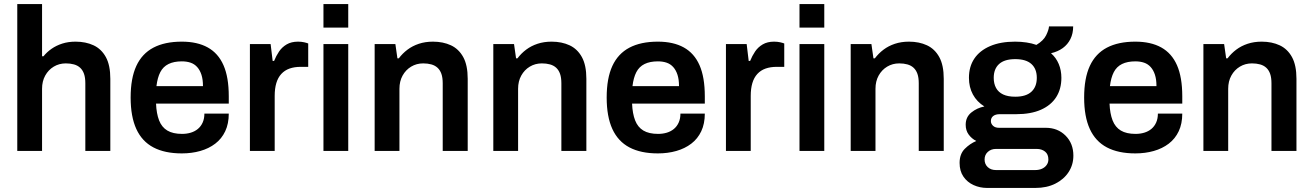

<svg xmlns="http://www.w3.org/2000/svg" viewBox="-20 -743 6462 945"><path d="M65 0V-723H187V-466H194Q211 -487 234 -503Q257 -519 286.5 -528.5Q316 -538 352 -538Q402 -538 440.5 -520Q479 -502 501 -462Q523 -422 523 -355V0H400V-333Q400 -361 393.5 -379.5Q387 -398 374.5 -409.5Q362 -421 344 -426Q326 -431 304 -431Q271 -431 244.5 -415Q218 -399 202.5 -371Q187 -343 187 -306V0Z M875 12Q791 12 735 -17.5Q679 -47 651 -108Q623 -169 623 -263Q623 -358 651 -418.5Q679 -479 735 -508.5Q791 -538 875 -538Q951 -538 1002.5 -509.5Q1054 -481 1080 -422Q1106 -363 1106 -269V-233H748Q750 -184 763 -150.5Q776 -117 803.5 -100.5Q831 -84 876 -84Q899 -84 919 -90Q939 -96 954 -108.5Q969 -121 977.5 -140Q986 -159 986 -184H1106Q1106 -134 1088.5 -97Q1071 -60 1039.5 -36Q1008 -12 966 0Q924 12 875 12ZM750 -319H979Q979 -352 971.5 -375Q964 -398 950.5 -413Q937 -428 918 -434.5Q899 -441 875 -441Q836 -441 809.5 -428Q783 -415 769 -388Q755 -361 750 -319Z M1210 0V-526H1312L1322 -443H1329Q1339 -468 1353.5 -489.5Q1368 -511 1391 -524.5Q1414 -538 1447 -538Q1463 -538 1476.5 -535Q1490 -532 1497 -529V-414H1460Q1429 -414 1405 -405.5Q1381 -397 1364.5 -379Q1348 -361 1340 -334Q1332 -307 1332 -271V0Z M1572 -607V-723H1694V-607ZM1572 0V-526H1694V0Z M1824 0V-526H1926L1936 -456H1943Q1961 -480 1985.5 -498.5Q2010 -517 2041.5 -527.5Q2073 -538 2111 -538Q2161 -538 2199.5 -520Q2238 -502 2260 -462Q2282 -422 2282 -355V0H2159V-333Q2159 -361 2152.5 -379.5Q2146 -398 2133.5 -409.5Q2121 -421 2103 -426Q2085 -431 2063 -431Q2030 -431 2003.5 -415Q1977 -399 1961.5 -371Q1946 -343 1946 -306V0Z M2408 0V-526H2510L2520 -456H2527Q2545 -480 2569.5 -498.5Q2594 -517 2625.5 -527.5Q2657 -538 2695 -538Q2745 -538 2783.5 -520Q2822 -502 2844 -462Q2866 -422 2866 -355V0H2743V-333Q2743 -361 2736.5 -379.5Q2730 -398 2717.5 -409.5Q2705 -421 2687 -426Q2669 -431 2647 -431Q2614 -431 2587.5 -415Q2561 -399 2545.5 -371Q2530 -343 2530 -306V0Z M3218 12Q3134 12 3078 -17.5Q3022 -47 2994 -108Q2966 -169 2966 -263Q2966 -358 2994 -418.5Q3022 -479 3078 -508.5Q3134 -538 3218 -538Q3294 -538 3345.5 -509.5Q3397 -481 3423 -422Q3449 -363 3449 -269V-233H3091Q3093 -184 3106 -150.5Q3119 -117 3146.5 -100.5Q3174 -84 3219 -84Q3242 -84 3262 -90Q3282 -96 3297 -108.5Q3312 -121 3320.5 -140Q3329 -159 3329 -184H3449Q3449 -134 3431.5 -97Q3414 -60 3382.5 -36Q3351 -12 3309 0Q3267 12 3218 12ZM3093 -319H3322Q3322 -352 3314.5 -375Q3307 -398 3293.5 -413Q3280 -428 3261 -434.5Q3242 -441 3218 -441Q3179 -441 3152.5 -428Q3126 -415 3112 -388Q3098 -361 3093 -319Z M3553 0V-526H3655L3665 -443H3672Q3682 -468 3696.5 -489.5Q3711 -511 3734 -524.5Q3757 -538 3790 -538Q3806 -538 3819.5 -535Q3833 -532 3840 -529V-414H3803Q3772 -414 3748 -405.5Q3724 -397 3707.5 -379Q3691 -361 3683 -334Q3675 -307 3675 -271V0Z M3915 -607V-723H4037V-607ZM3915 0V-526H4037V0Z M4167 0V-526H4269L4279 -456H4286Q4304 -480 4328.5 -498.5Q4353 -517 4384.5 -527.5Q4416 -538 4454 -538Q4504 -538 4542.5 -520Q4581 -502 4603 -462Q4625 -422 4625 -355V0H4502V-333Q4502 -361 4495.5 -379.5Q4489 -398 4476.5 -409.5Q4464 -421 4446 -426Q4428 -431 4406 -431Q4373 -431 4346.5 -415Q4320 -399 4304.5 -371Q4289 -343 4289 -306V0Z M4838 182Q4803 182 4772 168Q4741 154 4722 126.5Q4703 99 4703 59Q4703 15 4728.5 -10.5Q4754 -36 4785 -49Q4762 -61 4747.5 -81Q4733 -101 4733 -129Q4733 -167 4761 -189.5Q4789 -212 4825 -219Q4788 -242 4768.5 -278Q4749 -314 4749 -360Q4749 -415 4775.5 -454.5Q4802 -494 4853 -516Q4904 -538 4976 -538Q5005 -538 5032 -534Q5059 -530 5081 -522Q5116 -543 5129 -569.5Q5142 -596 5143 -613H5262Q5262 -578 5248.5 -551Q5235 -524 5211 -506.5Q5187 -489 5153 -481Q5178 -459 5191 -428Q5204 -397 5204 -360Q5204 -305 5178.5 -265Q5153 -225 5103.5 -203Q5054 -181 4982 -181H4901Q4880 -181 4868.5 -172Q4857 -163 4857 -147Q4857 -134 4867.5 -124Q4878 -114 4897 -114H5127Q5186 -114 5224.5 -75.5Q5263 -37 5263 23Q5263 68 5239.5 104Q5216 140 5174 161Q5132 182 5076 182ZM4882 94H5075Q5094 94 5108.5 87.5Q5123 81 5131.5 69Q5140 57 5140 42Q5140 16 5123.5 3Q5107 -10 5083 -10H4882Q4858 -10 4842 4.5Q4826 19 4826 42Q4826 65 4841.5 79.5Q4857 94 4882 94ZM4977 -267Q5030 -267 5056.5 -291.5Q5083 -316 5083 -360Q5083 -404 5056.5 -428Q5030 -452 4977 -452Q4924 -452 4897.5 -428Q4871 -404 4871 -360Q4871 -331 4882.5 -310Q4894 -289 4917.5 -278Q4941 -267 4977 -267Z M5568 12Q5484 12 5428 -17.5Q5372 -47 5344 -108Q5316 -169 5316 -263Q5316 -358 5344 -418.5Q5372 -479 5428 -508.5Q5484 -538 5568 -538Q5644 -538 5695.5 -509.5Q5747 -481 5773 -422Q5799 -363 5799 -269V-233H5441Q5443 -184 5456 -150.5Q5469 -117 5496.5 -100.5Q5524 -84 5569 -84Q5592 -84 5612 -90Q5632 -96 5647 -108.5Q5662 -121 5670.5 -140Q5679 -159 5679 -184H5799Q5799 -134 5781.5 -97Q5764 -60 5732.5 -36Q5701 -12 5659 0Q5617 12 5568 12ZM5443 -319H5672Q5672 -352 5664.5 -375Q5657 -398 5643.5 -413Q5630 -428 5611 -434.5Q5592 -441 5568 -441Q5529 -441 5502.5 -428Q5476 -415 5462 -388Q5448 -361 5443 -319Z M5903 0V-526H6005L6015 -456H6022Q6040 -480 6064.5 -498.5Q6089 -517 6120.5 -527.5Q6152 -538 6190 -538Q6240 -538 6278.5 -520Q6317 -502 6339 -462Q6361 -422 6361 -355V0H6238V-333Q6238 -361 6231.5 -379.5Q6225 -398 6212.5 -409.5Q6200 -421 6182 -426Q6164 -431 6142 -431Q6109 -431 6082.5 -415Q6056 -399 6040.5 -371Q6025 -343 6025 -306V0Z"/></svg>

Font: Archivo SemiBold SemiBold
Style: Regular
Weight: 600
Version: Version 2.001